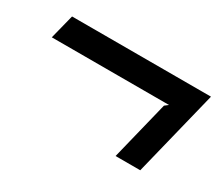

<svg xmlns="http://www.w3.org/2000/svg" viewBox="-69 -520 714 620"><g transform="rotate(30 288.5 -210.0)"><path d="M491 -50H399L453 -269L466 -279H29L52 -370H570Z"/></g></svg>

Font: TypoPRO Sinkin Sans
Style: 400 Italic
Weight: 400
Italic angle: -112°
Designer: Keith Bates
Foundry: K-Type
Version: Sinkin Sans (version 1.0)  by Keith Bates   •   © 2014   www